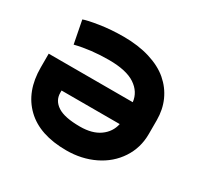

<svg xmlns="http://www.w3.org/2000/svg" viewBox="-154 -907 1141 1104"><g transform="rotate(30 416.0 -355.5)"><path d="M408.2 10.3Q231.4 10.3 137.5 -80.3Q43.5 -170.9 43.5 -329.1V-420.9H601.6Q594.2 -485.4 536.1 -524.2Q478 -563 361.8 -563Q243.2 -563 141.6 -537.6L112.3 -688Q138.7 -698.2 212.2 -709.7Q285.6 -721.2 369.1 -721.2Q465.8 -721.2 543 -697.5Q620.1 -673.8 670.2 -630.9Q720.2 -587.9 746.6 -529.3Q772.9 -470.7 772.9 -399.9V-308.6Q772.9 -216.8 724.6 -143.6Q676.3 -70.3 593 -30Q509.8 10.3 408.2 10.3ZM599.6 -274.4H213.4V-259.3Q213.4 -208 259.5 -177.7Q305.7 -147.5 408.2 -147.5Q489.3 -147.5 538.3 -182.4Q587.4 -217.3 599.6 -274.4Z"/></g></svg>

Font: Bert Sans Black
Style: Regular
Weight: 900
Designer: Christian Robertson, Adam Twardoch, & Cristiano Sobral
Foundry: Google
Version: Version 12.135;January 10, 2020;FontCreator 12.0.0.2547 64-b